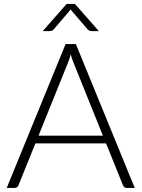

<svg xmlns="http://www.w3.org/2000/svg" viewBox="-20 -924 696 944"><path d="M486 -257 342 -614.5Q334.5 -632 327.5 -656.5Q324.5 -644.5 321 -633.8Q317.5 -623 313.5 -614L169.5 -257ZM642.5 0H603Q596 0 591.5 -3.8Q587 -7.5 584.5 -13.5L501.5 -219H154L71 -13.5Q69 -8 64 -4Q59 0 52 0H13L302.5 -707.5H353ZM466 -771H430.5Q426.5 -771 421.5 -772.5Q416.5 -774 411 -779.5L331 -872.5Q328.5 -875.5 327.5 -878L323.5 -872.5L244 -779.5Q238.5 -774 233.2 -772.5Q228 -771 224 -771H190L307.5 -904.5H348.5Z"/></svg>

Font: LatoLatin Light
Style: Regular
Weight: 300
Designer: Lukasz Dziedzic with Adam Twardoch and Botio Nikoltchev
Foundry: tyPoland Lukasz Dziedzic
Version: Version 2.015; 2015-08-06; http://www.latofonts.com/